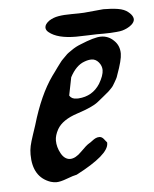

<svg xmlns="http://www.w3.org/2000/svg" viewBox="-45 -597 499 623"><g transform="rotate(-5 205.0 -286.0)"><path d="M130.9 -500Q122.1 -506.8 122.1 -515.6Q122.1 -526.4 136.7 -537.1Q150.4 -545.9 167.5 -548.8Q184.6 -551.8 210.4 -551.8Q236.3 -551.8 251 -552.7Q311.5 -558.6 314.5 -558.6Q341.8 -558.6 362.3 -555.2Q382.8 -551.8 394.5 -542Q399.4 -538.1 402.8 -534.2Q406.2 -530.3 408.2 -525.9Q410.2 -521.5 410.2 -517.6Q410.2 -508.8 400.4 -500Q393.6 -494.1 385.3 -490.2Q377 -486.3 370.1 -484.4Q363.3 -482.4 350.6 -481.4Q337.9 -480.5 331.1 -480Q324.2 -479.5 308.6 -479.5Q293 -479.5 286.1 -479.5Q283.2 -479.5 257.3 -478.5Q231.4 -477.5 218.8 -477.5Q158.2 -477.5 130.9 -500ZM124 -147.5Q124 -126 135.3 -105.5Q146.5 -85 164.1 -84H165Q182.6 -84 202.1 -104Q221.7 -124 230.5 -128.9Q234.4 -130.9 241.2 -136.2Q248 -141.6 253.4 -144Q258.8 -146.5 264.6 -146.5H267.6Q272.5 -145.5 275.9 -142.6Q279.3 -139.6 282.7 -134.8Q286.1 -129.9 289.1 -127V-124Q289.1 -86.9 181.6 -31.2Q170.9 -29.3 148.9 -21Q127 -12.7 114.3 -12.7Q105.5 -12.7 95.7 -15.6Q38.1 -35.2 38.1 -109.4Q38.1 -124 41 -137.2Q43.9 -150.4 51.3 -172.4Q58.6 -194.3 61.5 -203.1Q89.8 -299.8 130.9 -357.4Q132.8 -359.4 140.6 -370.6Q148.4 -381.8 150.4 -384.3Q152.3 -386.7 159.2 -396Q166 -405.3 168.9 -407.7Q171.9 -410.2 178.7 -417.5Q185.5 -424.8 189.9 -427.7Q194.3 -430.7 201.2 -435.5Q208 -440.4 215.3 -444.3Q222.7 -448.2 230.5 -451.2Q277.3 -470.7 298.8 -470.7Q323.2 -470.7 340.8 -453.1Q358.4 -436.5 358.4 -410.2Q358.4 -389.6 340.8 -341.8Q338.9 -335 335.9 -329.6Q333 -324.2 329.6 -318.4Q326.2 -312.5 323.7 -308.6Q321.3 -304.7 315.9 -299.3Q310.5 -293.9 308.1 -291.5Q305.7 -289.1 298.8 -283.7Q292 -278.3 290 -276.4Q288.1 -274.4 279.8 -268.1Q271.5 -261.7 269.5 -259.8Q251 -245.1 201.2 -229Q151.4 -212.9 134.8 -183.6Q124 -164.1 124 -147.5ZM294.9 -362.3Q294.9 -376 285.2 -387.7Q275.4 -399.4 261.7 -399.4Q251 -399.4 238.3 -394.5Q210.9 -384.8 191.4 -347.7Q180.7 -293 179.7 -289.1Q186.5 -277.3 203.1 -277.3H209Q254.9 -280.3 279.3 -318.4Q294.9 -344.7 294.9 -362.3Z"/></g></svg>

Font: Essays1743
Style: Italic
Weight: 500
Italic angle: -10°
Designer: Based on the typeface in a 1743 English translation of the essays of Montaigne.  PostScript/TrueType font designed by Jo
Version: Version 002.100